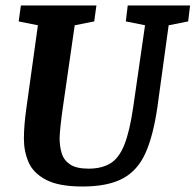

<svg xmlns="http://www.w3.org/2000/svg" viewBox="-20 -668 712 699"><path d="M118 -576 48 -590 56 -648H331L323 -590L252 -576L209 -278Q204 -244 200.5 -211Q197 -178 197 -165Q197 -136 204.5 -110.5Q212 -85 235 -69.5Q258 -54 302 -54Q350 -54 381.5 -73Q413 -92 432.5 -140.5Q452 -189 465 -278L508 -576L438 -590L445 -648H672L665 -590L594 -576L553 -278Q538 -174 509.5 -110.5Q481 -47 426.5 -18Q372 11 280 11Q194 11 147.5 -13.5Q101 -38 84 -77.5Q67 -117 67 -163Q67 -211 76 -274Z"/></svg>

Font: Faustina VF Beta
Style: Italic
Weight: 400
Italic angle: -8°
Designer: Alfonso Garcia
Foundry: Omnibus-Type
Version: Version 1.006